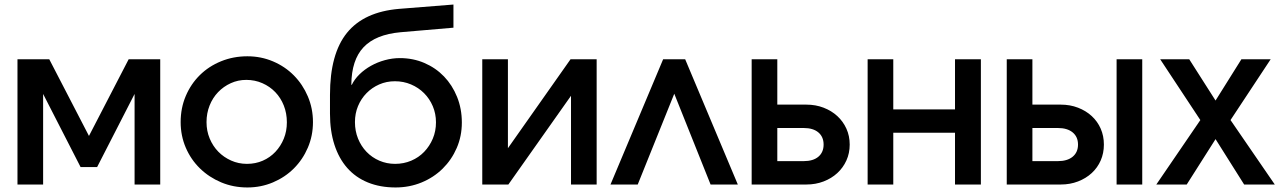

<svg xmlns="http://www.w3.org/2000/svg" viewBox="-20 -813 5642 846"><path d="M57 -552H197L372 -214L547 -552H686V0H573V-399L408 -77H335L170 -399V0H57Z M776 -275Q776 -337 798.5 -390Q821 -443 860.5 -482Q900 -521 954 -543Q1008 -565 1070 -565Q1130 -565 1183 -542.5Q1236 -520 1275 -480.5Q1314 -441 1336.5 -388Q1359 -335 1359 -275Q1359 -215 1336.5 -162.5Q1314 -110 1275 -71Q1236 -32 1183 -9.5Q1130 13 1070 13Q1008 13 954.5 -9.5Q901 -32 861 -71Q821 -110 798.5 -162.5Q776 -215 776 -275ZM1068 -91Q1106 -91 1138 -105Q1170 -119 1193.5 -144Q1217 -169 1230.5 -202Q1244 -235 1244 -274Q1244 -314 1230.5 -348Q1217 -382 1193 -407Q1169 -432 1136 -446.5Q1103 -461 1065 -461Q1029 -461 997 -446.5Q965 -432 941 -407Q917 -382 903.5 -348Q890 -314 890 -275Q890 -236 904 -202.5Q918 -169 942 -144.5Q966 -120 998.5 -105.5Q1031 -91 1068 -91Z M1530 -439Q1542 -464 1564 -485.5Q1586 -507 1614.5 -523Q1643 -539 1676 -548Q1709 -557 1742 -557Q1800 -557 1850 -535.5Q1900 -514 1936.5 -476Q1973 -438 1994 -386Q2015 -334 2015 -273Q2015 -213 1992.5 -161Q1970 -109 1930.5 -70Q1891 -31 1837.5 -9Q1784 13 1723 13Q1655 13 1601 -9Q1547 -31 1510 -73Q1473 -115 1453.5 -175.5Q1434 -236 1434 -312V-395Q1434 -576 1509 -668.5Q1584 -761 1739 -774L1978 -793V-691L1745 -671Q1635 -661 1582 -605Q1529 -549 1528 -440ZM1721 -91Q1759 -91 1792 -105Q1825 -119 1849 -144Q1873 -169 1887 -202Q1901 -235 1901 -274Q1901 -312 1887 -345Q1873 -378 1848.5 -402.5Q1824 -427 1791 -441Q1758 -455 1720 -455Q1683 -455 1651 -441Q1619 -427 1595 -402.5Q1571 -378 1557.5 -345.5Q1544 -313 1544 -275Q1544 -236 1557.5 -202.5Q1571 -169 1595 -144Q1619 -119 1651.5 -105Q1684 -91 1721 -91Z M2105 -552H2218V-160L2494 -552H2609V0H2496V-391L2220 0H2105Z M2902 -552H2999L3231 0H3111L2951 -400L2790 0H2670Z M3521 -103Q3563 -103 3586 -122.5Q3609 -142 3609 -176Q3609 -210 3586 -229.5Q3563 -249 3521 -249H3405V-103ZM3292 -552H3405V-352H3533Q3574 -352 3609 -338.5Q3644 -325 3669.5 -301.5Q3695 -278 3709.5 -246Q3724 -214 3724 -176Q3724 -138 3709.5 -106Q3695 -74 3669.5 -50.5Q3644 -27 3609 -13.5Q3574 0 3533 0H3292Z M3803 -552H3916V-331H4188V-552H4302V0H4188V-228H3916V0H3803Z M4641 -103Q4683 -103 4706.5 -122.5Q4730 -142 4730 -176Q4730 -210 4706.5 -229.5Q4683 -249 4641 -249H4529V-103ZM4416 -552H4529V-352H4654Q4695 -352 4730 -338.5Q4765 -325 4790.5 -301.5Q4816 -278 4830 -246Q4844 -214 4844 -176Q4844 -138 4830 -106Q4816 -74 4790.5 -50.5Q4765 -27 4730 -13.5Q4695 0 4654 0H4416ZM4900 -552H5013V0H4900Z M5269 -284 5092 -552H5220L5336 -370L5450 -552H5579L5402 -284L5597 0H5462L5336 -200L5209 0H5075Z"/></svg>

Font: Involve SemiBold
Style: Regular
Weight: 600
Designer: Stefan Peev
Foundry: Context Ltd.
Version: Version 1.001